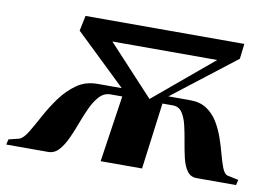

<svg xmlns="http://www.w3.org/2000/svg" viewBox="-130 -594 961 687"><g transform="rotate(10 350.0 -251.0)"><path d="M-70.5 0 -66 -19.5 -27.5 -29Q-13 -34.5 2.8 -60.5Q18.5 -86.5 37.5 -121.8Q56.5 -157 81.2 -191Q106 -225 138.2 -247.8Q170.5 -270.5 213.5 -270.5H301.5L117.5 -447L129 -502.5H706L699.5 -447.5L471 -270.5H550.5Q586.5 -270.5 610.8 -254.2Q635 -238 650.8 -212Q666.5 -186 676.8 -156.2Q687 -126.5 694.2 -99Q701.5 -71.5 709 -52.2Q716.5 -33 727 -28.5L769 -19.5L764.5 0H621Q599 0 586.5 -17.5Q574 -35 567.5 -62.5Q561 -90 556 -120.8Q551 -151.5 544.5 -179Q538 -206.5 526 -224Q514 -241.5 492 -241.5H454.5L423 0H272.5L308.5 -241.5H266Q243 -241.5 226.5 -224Q210 -206.5 197 -179Q184 -151.5 172.8 -120.8Q161.5 -90 148.8 -62.5Q136 -35 120 -17.5Q104 0 81.5 0ZM406 -249.5 620.5 -429H239.5Z"/></g></svg>

Font: Merriweather 144pt ExtraBold
Style: Italic
Weight: 800
Italic angle: -7.8°
Version: Version 2.101